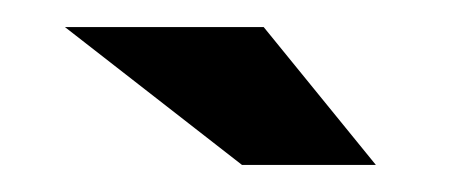

<svg xmlns="http://www.w3.org/2000/svg" viewBox="-20 -605 349 142"><path d="M159 -483 28 -585H175L258 -483Z"/></svg>

Font: Squada One
Style: Regular
Weight: 400
Version: Version 1.001